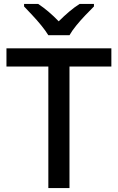

<svg xmlns="http://www.w3.org/2000/svg" viewBox="-20 -961 602 981"><path d="M335 0H227V-621H13V-714H549V-621H335ZM227 -781Q213 -804 191 -831Q169 -858 145 -883.5Q121 -909 103 -928V-941H175Q228 -906 280 -852Q307 -879 333.5 -901.5Q360 -924 387 -941H460V-928Q441 -909 416.5 -883.5Q392 -858 370 -831Q348 -804 335 -781Z"/></svg>

Font: Noto Sans Lao Looped Medium
Style: Regular
Weight: 500
Designer: Mark Frömberg, Ben Mitchell
Foundry: The Fontpad Ltd
Version: Version 1.002; ttfautohint (v1.8.4.7-5d5b)